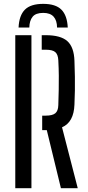

<svg xmlns="http://www.w3.org/2000/svg" viewBox="-20 -984 459 1004"><path d="M298.5 0 224.7 -303.4H200.6V-379.3H218.7Q254.6 -379.3 269.4 -391.9Q284.2 -404.4 284.9 -433.9Q286.4 -477.9 287.1 -514.8Q287.8 -551.7 287.5 -588.6Q287.2 -625.5 284.9 -669Q283.4 -699.1 269 -711.6Q254.6 -724 219.5 -724H198.2V-800H219.5Q297.3 -800 332.2 -768.9Q367 -737.7 369.3 -665.8Q371.1 -619.9 371.6 -582.4Q372 -544.9 371.6 -510.2Q371.1 -475.5 369.3 -437.2Q366 -344.8 304.4 -318.3L386.5 0ZM59.9 0V-800H144.4V0ZM205.9 -963.8Q270.9 -963.8 301.1 -933.5Q331.3 -903.2 334.3 -840H278.4Q278 -877.4 260.2 -897Q242.5 -916.6 205.9 -916.6Q167 -916.6 150.5 -896.4Q134.1 -876.2 133.3 -840H77.1Q80 -903.6 110.4 -933.7Q140.8 -963.8 205.9 -963.8Z"/></svg>

Font: Big Shoulders Stencil Text SC Thin
Style: Regular
Weight: 100
Designer: Patric King
Foundry: XO Type Co
Version: Version 2.001